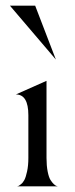

<svg xmlns="http://www.w3.org/2000/svg" viewBox="-20 -657 264 677"><path d="M15 -637H104L177 -447ZM80 -251Q80 -324 36 -324L144 -372V-100Q144 -73 148 -52.5Q152 -32 158 -22.5Q164 -13 170 -7.5Q176 -2 180 -1L184 0H40Q42 0 44.5 -1Q47 -2 54 -7.5Q61 -13 66 -22.5Q71 -32 75.5 -52.5Q80 -73 80 -100Z"/></svg>

Font: Bellefair
Style: Regular
Weight: 400
Designer: Nick Shinn, Liron Lavi Turkenic
Foundry: Shinntype
Version: Version 1.003;PS 001.003;hotconv 1.0.88;makeotf.lib2.5.64775